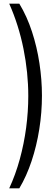

<svg xmlns="http://www.w3.org/2000/svg" viewBox="-20 -820 277 1040"><path d="M84.7 200H30Q64.2 126.2 87.2 42.4Q110.1 -41.4 121.7 -128.5Q133.2 -215.7 133.2 -300Q133.2 -426.5 107.2 -555.6Q81.2 -684.7 30 -800H84.7Q126.2 -731.5 153.2 -648.5Q180.3 -565.6 193.7 -476.9Q207.2 -388.2 207.2 -302.2Q207.2 -210.7 192.8 -120.1Q178.4 -29.5 151.1 52.4Q123.8 134.4 84.7 200Z"/></svg>

Font: Big Shoulders Display SC Thin
Style: Regular
Weight: 100
Designer: Patric King
Foundry: XO Type Co
Version: Version 2.002